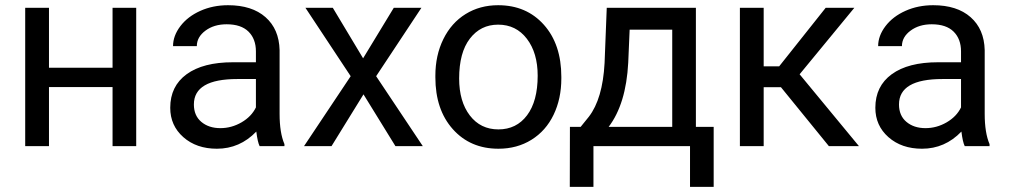

<svg xmlns="http://www.w3.org/2000/svg" viewBox="-20 -558 3852 733"><path d="M500 0H409.7V-225.6H167V0H76.2V-528.3H167V-299.3H409.7V-528.3H500Z M629.9 0ZM971.2 0Q963.4 -15.6 958.5 -55.7Q895.5 9.8 808.1 9.8Q730 9.8 679.9 -34.4Q629.9 -78.6 629.9 -146.5Q629.9 -229 692.6 -274.7Q755.4 -320.3 869.1 -320.3H957V-361.8Q957 -409.2 928.7 -437.3Q900.4 -465.3 845.2 -465.3Q796.9 -465.3 764.2 -440.9Q731.4 -416.5 731.4 -381.8H640.6Q640.6 -421.4 668.7 -458.3Q696.8 -495.1 744.9 -516.6Q793 -538.1 850.6 -538.1Q941.9 -538.1 993.7 -492.4Q1045.4 -446.8 1047.4 -366.7V-123.5Q1047.4 -50.8 1065.9 -7.8V0ZM821.3 -68.8Q863.8 -68.8 901.9 -90.8Q939.9 -112.8 957 -147.9V-256.3H886.2Q720.2 -256.3 720.2 -159.2Q720.2 -116.7 748.5 -92.8Q776.9 -68.8 821.3 -68.8Z M1140.6 0ZM1366.2 -335.4 1483.4 -528.3H1588.9L1416 -267.1L1594.2 0H1489.7L1367.7 -197.8L1245.6 0H1140.6L1318.8 -267.1L1146 -528.3H1250.5Z M1642.1 0ZM1642.1 -269Q1642.1 -346.7 1672.6 -408.7Q1703.1 -470.7 1757.6 -504.4Q1812 -538.1 1881.8 -538.1Q1989.7 -538.1 2056.4 -463.4Q2123 -388.7 2123 -264.6V-258.3Q2123 -181.2 2093.5 -119.9Q2064 -58.6 2009 -24.4Q1954.1 9.8 1882.8 9.8Q1775.4 9.8 1708.7 -64.9Q1642.1 -139.6 1642.1 -262.7ZM1732.9 -258.3Q1732.9 -170.4 1773.7 -117.2Q1814.5 -64 1882.8 -64Q1951.7 -64 1992.2 -117.9Q2032.7 -171.9 2032.7 -269Q2032.7 -356 1991.5 -409.9Q1950.2 -463.9 1881.8 -463.9Q1814.9 -463.9 1773.9 -410.6Q1732.9 -357.4 1732.9 -258.3Z M2196.8 -73.7 2228 -112.3Q2280.8 -180.7 2288.1 -317.4L2296.4 -528.3H2636.7V-73.7H2704.6V155.3H2614.3V0H2245.6V155.3H2155.3L2155.8 -73.7ZM2303.7 -73.7H2546.4V-444.8H2383.8L2378.4 -318.8Q2370.1 -161.1 2303.7 -73.7Z M2961.4 -225.1H2895.5V0H2804.7V-528.3H2895.5V-304.7H2954.6L3132.3 -528.3H3241.7L3032.7 -274.4L3259.3 0H3144.5Z M3321.8 0ZM3663.1 0Q3655.3 -15.6 3650.4 -55.7Q3587.4 9.8 3500 9.8Q3421.9 9.8 3371.8 -34.4Q3321.8 -78.6 3321.8 -146.5Q3321.8 -229 3384.5 -274.7Q3447.3 -320.3 3561 -320.3H3648.9V-361.8Q3648.9 -409.2 3620.6 -437.3Q3592.3 -465.3 3537.1 -465.3Q3488.8 -465.3 3456.1 -440.9Q3423.3 -416.5 3423.3 -381.8H3332.5Q3332.5 -421.4 3360.6 -458.3Q3388.7 -495.1 3436.8 -516.6Q3484.9 -538.1 3542.5 -538.1Q3633.8 -538.1 3685.5 -492.4Q3737.3 -446.8 3739.3 -366.7V-123.5Q3739.3 -50.8 3757.8 -7.8V0ZM3513.2 -68.8Q3555.7 -68.8 3593.8 -90.8Q3631.8 -112.8 3648.9 -147.9V-256.3H3578.1Q3412.1 -256.3 3412.1 -159.2Q3412.1 -116.7 3440.4 -92.8Q3468.8 -68.8 3513.2 -68.8Z"/></svg>

Font: Roboto-o
Style: o-Regular
Weight: 400
Designer: Google
Version: Version 2.134; 2016; ttfautohint (v1.6)